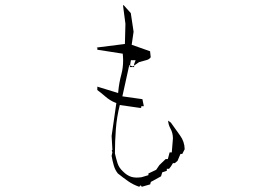

<svg xmlns="http://www.w3.org/2000/svg" viewBox="-20 -757 1040 734"><path d="M617.7 -104V-111.8H626.5L633.3 -120.6L641.1 -133.3H648.4L658.7 -142.1L669.9 -168.5H672.9H676.8L686 -186.5Q685.5 -215.8 668.2 -239.3Q650.9 -262.7 633.3 -288.1L622.6 -295.9Q624 -279.3 631.3 -266.1Q641.1 -249 641.1 -227.5Q641.1 -227.1 636.7 -174.3H632.8H628.4L621.6 -148.9H613.3L589.4 -126L577.1 -107.9L547.4 -93.8V-87.4L521.5 -79.6Q511.7 -78.1 501.7 -78.1Q491.7 -78.1 481.4 -81.1Q464.4 -86.9 450.2 -101.6Q434.6 -115.7 429 -134Q423.3 -152.3 419.4 -170.4V-170.9Q419.4 -216.8 422.9 -262.9Q426.3 -309.1 438 -355.5L517.1 -344.2L520 -345.7V-351.1H529.8L524.4 -377.9L447.8 -388.7L474.1 -507.8L487.8 -502.9L511.7 -519.5L540 -527.3Q550.3 -529.8 556.2 -538.1L553.7 -561L483.4 -585.9L490.7 -635.7L480 -707L453.1 -736.8H450.2L459.5 -666L457.5 -588.9L349.1 -575.2L352.1 -574.2V-566.9L449.2 -551.8Q450.7 -536.6 450.7 -526.9Q450.7 -498 444.3 -474.1Q435.1 -440.4 432.1 -406.7L431.6 -401.4L352.1 -425.8V-413.6H351.1Q366.2 -402.3 381.3 -389.2Q400.9 -372.1 421.4 -364.3L424.8 -363.3L406.7 -237.3L409.7 -184.1L407.2 -181.2L409.7 -175.3L406.7 -161.1Q409.7 -143.1 415 -124.5Q419.9 -106.9 430.7 -93.8Q452.1 -76.7 470.7 -63.7Q489.3 -50.8 512.2 -43L518.1 -48.8L522 -43L554.2 -52.2L556.6 -61.5L595.7 -83L600.1 -98.1ZM492.7 -500.5H476.1L480.5 -526.9H498.5L492.7 -511.7Z"/></svg>

Font: Bakudai
Style: Light
Weight: 300
Version: Version 1.48